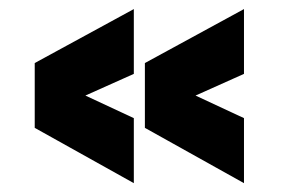

<svg xmlns="http://www.w3.org/2000/svg" viewBox="-20 -522 640 434"><path d="M531.5 -108 307.5 -233V-379.5L531.5 -501.5V-355L422 -306L531.5 -255ZM482.5 -204.5V-204L357.5 -268V-345L482.5 -409V-408.5L357.5 -344.5V-268.5ZM282.5 -108 58.5 -233V-379.5L282.5 -501.5V-355L173 -306L282.5 -255ZM233.5 -204.5V-204L108.5 -268V-345L233.5 -409V-408.5L108.5 -344.5V-268.5Z"/></svg>

Font: Tourney Thin Black
Style: Regular
Weight: 900
Version: Version 1.015